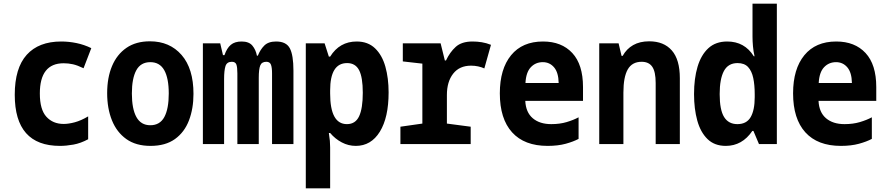

<svg xmlns="http://www.w3.org/2000/svg" viewBox="-20 -781 4810 1041"><path d="M305 10Q60 10 60 -267Q60 -412 125 -484Q190 -556 312 -556Q353 -556 394.5 -547.5Q436 -539 475 -520L433 -411Q400 -427 375.5 -432.5Q351 -438 325 -438Q196 -438 196 -274Q196 -187 231.5 -148Q267 -109 325 -109Q352 -109 385.5 -118Q419 -127 458 -150V-26Q417 -4 378 3Q339 10 305 10Z M796 10Q717 10 665 -27Q613 -64 587 -128.5Q561 -193 561 -276Q561 -360 587.5 -423Q614 -486 665.5 -521.5Q717 -557 793 -557Q900 -557 964.5 -483Q1029 -409 1029 -272Q1029 -192 1004.5 -128Q980 -64 928.5 -27Q877 10 796 10ZM795 -102Q847 -102 871 -146.5Q895 -191 895 -274Q895 -357 870.5 -400.5Q846 -444 795 -444Q743 -444 719 -400Q695 -356 695 -274Q695 -191 719.5 -146.5Q744 -102 795 -102Z M1080 0V-546H1174L1189 -482H1197Q1210 -520 1231.5 -538Q1253 -556 1290 -556Q1330 -556 1348.5 -533.5Q1367 -511 1373 -479H1378Q1391 -512 1413 -534Q1435 -556 1477 -556Q1532 -556 1551.5 -519Q1571 -482 1571 -398V0H1455V-383Q1455 -415 1449 -430.5Q1443 -446 1424 -446Q1399 -446 1391 -426Q1383 -406 1383 -359V0H1267V-383Q1267 -417 1261.5 -431.5Q1256 -446 1237 -446Q1210 -446 1202.5 -422.5Q1195 -399 1195 -352V0Z M1638 240V-546H1740L1763 -474H1770Q1821 -556 1914 -556Q1975 -556 2013.5 -519Q2052 -482 2069.5 -419.5Q2087 -357 2087 -280Q2087 -144 2039.5 -67Q1992 10 1909 10Q1869 10 1833 -9Q1797 -28 1770 -60H1763Q1767 -35 1768.5 -17.5Q1770 0 1770 18V240ZM1861 -108Q1907 -108 1927 -150.5Q1947 -193 1947 -278Q1947 -362 1927 -400.5Q1907 -439 1862 -439Q1770 -439 1770 -291V-274Q1770 -108 1861 -108Z M2151 0V-94L2270 -111V-436L2164 -448V-546H2369L2392 -453H2398Q2419 -498 2451 -527Q2483 -556 2542 -556Q2567 -556 2592 -552Q2617 -548 2642 -538L2606 -410Q2591 -417 2572.5 -421Q2554 -425 2534 -425Q2471 -425 2437 -381.5Q2403 -338 2403 -266V-111L2532 -94V0Z M2949 10Q2823 10 2756.5 -63.5Q2690 -137 2690 -275Q2690 -407 2751 -481.5Q2812 -556 2924 -556Q3025 -556 3083 -493.5Q3141 -431 3141 -309V-234H2828Q2831 -172 2868.5 -140Q2906 -108 2969 -108Q3015 -108 3052 -119Q3089 -130 3117 -145V-28Q3089 -13 3047 -1.5Q3005 10 2949 10ZM3009 -331Q3008 -388 2984 -416Q2960 -444 2923 -444Q2884 -444 2858 -416.5Q2832 -389 2829 -331Z M3229 0V-546H3334L3350 -478H3356Q3377 -516 3413 -536.5Q3449 -557 3500 -557Q3579 -557 3622.5 -507.5Q3666 -458 3666 -357V0H3535V-331Q3535 -392 3516.5 -419Q3498 -446 3459 -446Q3407 -446 3383.5 -404.5Q3360 -363 3360 -279V0Z M3915 10Q3854 10 3816 -27Q3778 -64 3760.5 -127.5Q3743 -191 3743 -271Q3743 -355 3762 -419Q3781 -483 3820.5 -519.5Q3860 -556 3923 -556Q4017 -556 4067 -476H4071Q4065 -502 4062.5 -530Q4060 -558 4060 -583V-761H4192V0H4095L4065 -71H4059Q4004 10 3915 10ZM3978 -108Q4028 -108 4050 -146Q4072 -184 4072 -254V-270Q4072 -320 4064 -358Q4056 -396 4036 -417.5Q4016 -439 3979 -439Q3928 -439 3905 -396Q3882 -353 3882 -271Q3882 -185 3906 -146.5Q3930 -108 3978 -108Z M4539 10Q4413 10 4346.5 -63.5Q4280 -137 4280 -275Q4280 -407 4341 -481.5Q4402 -556 4514 -556Q4615 -556 4673 -493.5Q4731 -431 4731 -309V-234H4418Q4421 -172 4458.5 -140Q4496 -108 4559 -108Q4605 -108 4642 -119Q4679 -130 4707 -145V-28Q4679 -13 4637 -1.5Q4595 10 4539 10ZM4599 -331Q4598 -388 4574 -416Q4550 -444 4513 -444Q4474 -444 4448 -416.5Q4422 -389 4419 -331Z"/></svg>

Font: Noto Sans Mono Condensed
Style: Bold
Weight: 700
Width: 3
Designer: Monotype Design Team
Foundry: Monotype Imaging Inc.
Version: Version 2.014